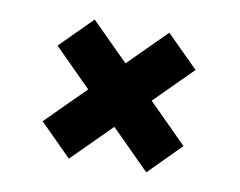

<svg xmlns="http://www.w3.org/2000/svg" viewBox="-51 -584 627 502"><g transform="rotate(10 262.0 -333.0)"><path d="M365 -148.5 79 -434.5 163 -518.5 449 -233ZM159.5 -148.5 75 -233 361 -518.5 445.5 -434.5Z"/></g></svg>

Font: Spline Sans
Style: Regular
Weight: 400
Designer: Eben Sorkin, Mirko Velimirovic
Foundry: Sorkin Type
Version: Version 1.001